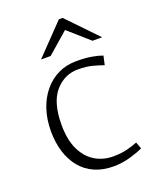

<svg xmlns="http://www.w3.org/2000/svg" viewBox="-126 -723 650 806"><g transform="rotate(-20 198.5 -319.5)"><path d="M242 10Q194 10 157 -6.5Q120 -23 95 -53.5Q70 -84 57 -126Q44 -168 44 -218Q44 -271 58.5 -315Q73 -359 100 -391.5Q127 -424 163.5 -441.5Q200 -459 245 -459Q285 -459 313 -454Q341 -449 360 -442L351 -402Q329 -410 302.5 -417Q276 -424 239 -424Q178 -424 136.5 -376Q95 -328 95 -228Q95 -162 116 -118Q137 -74 173 -52Q209 -30 254 -30Q289 -30 315.5 -36.5Q342 -43 364 -52L375 -22Q356 -12 318 -1Q280 10 242 10ZM108 -516 236 -649H253L381 -516H338L245 -598L151 -516Z"/></g></svg>

Font: Ancizar Sans Thin
Style: Regular
Weight: 100
Designer: Cesar Puertas, Viviana Monsalve, Julian Moncada, Julian Prieto, Jose Castro, Mariel Hernandez, Felipe Aragon, Sara Alarc
Version: Version 8.100